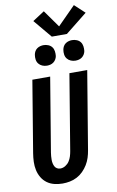

<svg xmlns="http://www.w3.org/2000/svg" viewBox="-123 -1256 812 1327"><g transform="rotate(-10 283.0 -592.5)"><path d="M205 8Q176 8 147.5 1Q119 -6 96.5 -22.5Q74 -39 59.5 -63.5Q45 -88 39 -116Q33 -144 34 -174Q35 -204 40 -234L123 -735H248L162 -217Q160 -204 159 -191.5Q158 -179 158 -166.5Q158 -154 160.5 -142Q163 -130 168.5 -119.5Q174 -109 184.5 -103Q195 -97 208 -97Q226 -97 243 -107.5Q260 -118 270.5 -134Q281 -150 286.5 -168Q292 -186 295 -204L383 -735H508L417 -187Q413 -162 405 -137Q397 -112 383 -89Q369 -66 349.5 -46.5Q330 -27 306 -14.5Q282 -2 256 3Q230 8 205 8ZM440 -813Q423 -813 407.5 -819.5Q392 -826 382 -838.5Q372 -851 369.5 -868Q367 -885 370 -902Q372 -914 378 -925Q384 -936 394.5 -943.5Q405 -951 417 -954Q429 -957 440 -957Q457 -957 473 -950.5Q489 -944 498.5 -931.5Q508 -919 510.5 -902Q513 -885 511 -868Q509 -856 502.5 -845Q496 -834 486 -826.5Q476 -819 464 -816Q452 -813 440 -813ZM240 -813Q223 -813 207.5 -819.5Q192 -826 182 -838.5Q172 -851 169.5 -868Q167 -885 170 -902Q172 -914 178 -925Q184 -936 194.5 -943.5Q205 -951 217 -954Q229 -957 240 -957Q257 -957 273 -950.5Q289 -944 298.5 -931.5Q308 -919 310.5 -902Q313 -885 311 -868Q309 -856 302.5 -845Q296 -834 286 -826.5Q276 -819 264 -816Q252 -813 240 -813ZM413 -1005H307L200 -1133L283 -1187L369 -1066L495 -1193L566 -1127Z"/></g></svg>

Font: Iosevka Curly XBdObl
Style: Regular
Weight: 800
Italic angle: -9°
Monospace: yes
Designer: Belleve Invis
Foundry: Belleve Invis
Version: Version 11.1.0; ttfautohint (v1.8.3)